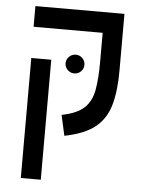

<svg xmlns="http://www.w3.org/2000/svg" viewBox="-56 -632 698 902"><g transform="rotate(5 293.0 -180.5)"><path d="M494.1 -585.9V-318.4Q494.1 -222.2 475.3 -155.8Q456.5 -89.4 406.7 -49.3Q356.9 -9.3 262.7 9.3L241.2 -87.4Q313.5 -101.6 346.9 -133.1Q380.4 -164.6 390.1 -217.8Q399.9 -271 399.9 -351.1V-488.3H74.2V-585.9ZM170.4 224.6H76.2V-341.3H170.4ZM283.2 -286.6Q265.1 -286.6 252 -299.6Q238.8 -312.5 238.8 -330.6Q238.8 -349.1 252 -362.1Q265.1 -375 283.2 -375Q301.8 -375 314.7 -362.1Q327.6 -349.1 327.6 -330.6Q327.6 -312.5 314.7 -299.6Q301.8 -286.6 283.2 -286.6Z"/></g></svg>

Font: CaskaydiaMono NF
Style: Regular
Weight: 400
Designer: Aaron Bell
Foundry: Saja Typeworks
Version: Version 2111.001; ttfautohint (v1.8.4);Nerd Fonts 3.1.1